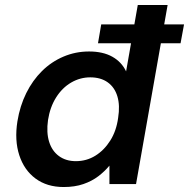

<svg xmlns="http://www.w3.org/2000/svg" viewBox="-20 -740 760 772"><path d="M374 -566 387 -642H720L706 -566ZM236 12Q169 12 123 -22Q77 -56 57.5 -116Q38 -176 50 -252Q60 -314 85.5 -365.5Q111 -417 149 -454.5Q187 -492 235.5 -512.5Q284 -533 338 -533Q394 -533 431.5 -512Q469 -491 487 -453L534 -720H654L527 0H420V-74Q401 -51 375.5 -31.5Q350 -12 315.5 0Q281 12 236 12ZM285 -92Q328 -92 363.5 -114Q399 -136 423.5 -175Q448 -214 455 -266Q463 -316 452 -352.5Q441 -389 413 -409Q385 -429 343 -429Q302 -429 266 -408Q230 -387 205.5 -348Q181 -309 173 -257Q166 -207 177.5 -170Q189 -133 217 -112.5Q245 -92 285 -92Z"/></svg>

Font: DM Sans 10pt SemiBold
Style: Italic
Weight: 600
Italic angle: -10°
Version: Version 4.004;gftools[0.9.30]